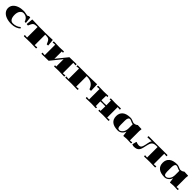

<svg xmlns="http://www.w3.org/2000/svg" viewBox="869 -3108 5696 5696"><g transform="rotate(45 3717.5 -259.5)"><path d="M449.2 -38.1Q521 -38.1 586.2 -63.2Q651.4 -88.4 683.1 -123L693.8 -124L714.8 -105L715.8 -94.2Q671.9 -45.9 596.2 -18.1Q520.5 9.8 424.8 9.8Q305.7 9.8 214.8 -23.7Q124 -57.1 74.5 -118.4Q24.9 -179.7 24.9 -259.8Q24.9 -339.8 75 -401.4Q125 -462.9 215.8 -496.3Q306.6 -529.8 424.8 -529.8Q457.5 -529.8 510 -517.3Q562.5 -504.9 581.1 -504.9Q615.7 -504.9 632.8 -529.8H683.1L691.9 -522L712.9 -321.8L671.9 -318.8L662.1 -325.2Q608.9 -480 455.1 -480Q429.7 -480 404.1 -466.3Q378.4 -452.6 356 -426.5Q333.5 -400.4 319.3 -356.9Q305.2 -313.5 305.2 -259.8Q305.2 -149.4 342.5 -93.8Q379.9 -38.1 449.2 -38.1Z M1044.4 -480Q1019 -480 1000.7 -479.5Q982.4 -479 964.6 -476.3Q946.8 -473.6 935.1 -471.7Q923.3 -469.7 910.9 -462.9Q898.4 -456.1 890.9 -451.2Q883.3 -446.3 873.5 -434.1Q863.8 -421.9 858.2 -412.8Q852.5 -403.8 843.3 -384.8Q834 -365.7 827.9 -351.3Q821.8 -336.9 810.5 -310.1L760.7 -313L753.4 -321.8L773.4 -522L782.7 -529.8Q1003.4 -520 1083.5 -520H1325.7Q1361.3 -520 1436.5 -522.5Q1511.7 -524.9 1568.8 -527.3L1626.5 -529.8L1635.7 -522L1655.8 -321.8L1648.4 -313L1598.6 -310.1Q1587.4 -336.9 1581.3 -351.3Q1575.2 -365.7 1565.9 -384.8Q1556.6 -403.8 1551 -412.8Q1545.4 -421.9 1535.6 -434.1Q1525.9 -446.3 1518.3 -451.2Q1510.7 -456.1 1498.3 -462.9Q1485.8 -469.7 1474.1 -471.7Q1462.4 -473.6 1444.6 -476.3Q1426.8 -479 1408.4 -479.5Q1390.1 -480 1364.7 -480V-40Q1411.6 -40 1442.9 -45.9L1458.5 -48.8L1466.8 -42L1464.8 -6.8L1456.5 1L1204.6 -4.9L952.6 1L944.8 -6.8L942.9 -42L950.7 -48.8L966.8 -45.9Q998 -40 1044.4 -40Z M2264.6 -42V-352.1L1984.4 -4.9L1692.4 1L1684.6 -6.8L1682.6 -42L1690.4 -48.8L1706.5 -45.9Q1737.8 -40 1784.7 -40V-480Q1737.8 -480 1706.5 -474.1L1690.4 -471.2L1682.6 -478L1684.6 -513.2L1692.4 -521L1924.3 -515.1L2106.4 -521L2114.7 -513.2L2116.7 -480L2108.4 -473.1L2092.8 -476.1Q2083 -478 2064.5 -478L2063.5 -167L2344.7 -515.1L2636.7 -521L2644.5 -513.2L2646.5 -478L2638.7 -471.2L2622.6 -474.1Q2591.3 -480 2544.4 -480V-40Q2591.3 -40 2622.6 -45.9L2638.7 -48.8L2646.5 -42L2644.5 -6.8L2636.7 1L2404.8 -4.9L2222.7 1L2214.4 -6.8L2212.4 -40L2220.7 -46.9L2236.3 -43.9Q2246.1 -42 2264.6 -42Z M2784.7 -40V-480Q2742.7 -480 2706.5 -473.1L2690.4 -470.2L2682.6 -477.1L2684.6 -512.2L2692.4 -520H3104.5Q3140.1 -520 3237.5 -522.5Q3335 -524.9 3414.6 -527.3L3494.6 -529.8L3505.4 -271L3498.5 -262.2L3446.8 -261.2L3436.5 -268.1Q3400.9 -375 3320.3 -427.5Q3239.7 -480 3104.5 -480V-40Q3151.4 -40 3182.6 -45.9L3198.7 -48.8L3206.5 -42L3204.6 -6.8L3196.8 1L2944.3 -4.9L2692.4 1L2684.6 -6.8L2682.6 -42L2690.4 -48.8L2706.5 -45.9Q2737.8 -40 2784.7 -40Z M3644.5 -480Q3597.7 -480 3566.4 -474.1L3550.3 -471.2L3542.5 -478L3544.4 -513.2L3552.2 -521L3784.2 -515.1L3966.3 -521L3974.6 -513.2L3976.6 -480L3968.3 -473.1L3952.6 -476.1Q3942.9 -478 3924.3 -478L3919.4 -283.2Q3950.2 -282.2 3982.4 -280.5Q4014.6 -278.8 4024.4 -278.8Q4034.2 -278.8 4066.4 -280.5Q4098.6 -282.2 4129.4 -283.2L4124.5 -478Q4106 -478 4096.2 -476.1L4080.6 -473.1L4072.3 -480L4074.2 -513.2L4082.5 -521L4264.6 -515.1L4496.6 -521L4504.4 -513.2L4506.3 -478L4498.5 -471.2L4482.4 -474.1Q4451.2 -480 4404.3 -480V-40Q4451.2 -40 4482.4 -45.9L4498.5 -48.8L4506.3 -42L4504.4 -6.8L4496.6 1L4264.6 -4.9L4082.5 1L4074.2 -6.8L4072.3 -40L4080.6 -46.9L4096.2 -43.9Q4106 -42 4124.5 -42L4129.4 -237.8Q4106.4 -238.8 4081.8 -239.5Q4057.1 -240.2 4045.2 -240.7Q4033.2 -241.2 4024.4 -241.2Q4015.6 -241.2 4003.7 -240.7Q3991.7 -240.2 3967 -239.5Q3942.4 -238.8 3919.4 -237.8L3924.3 -42Q3942.9 -42 3952.6 -43.9L3968.3 -46.9L3976.6 -40L3974.6 -6.8L3966.3 1L3784.2 -4.9L3552.2 1L3544.4 -6.8L3542.5 -42L3550.3 -48.8L3566.4 -45.9Q3597.7 -40 3644.5 -40Z M5359.4 -39.1Q5396.5 -39.1 5427.7 -44.9L5443.4 -47.9L5451.7 -41L5450.7 -6.8L5442.4 1L5259.8 -4.9L5131.3 5.9L5124.5 -1Q5124.5 -6.8 5114.5 -74.7Q5104.5 -142.6 5104.5 -148.9H5101.6Q5074.7 -73.7 5018.6 -32Q4962.4 9.8 4899.4 9.8Q4733.4 9.8 4646.5 -59.1Q4559.6 -127.9 4559.6 -259.8Q4559.6 -391.6 4646.5 -460.7Q4733.4 -529.8 4899.4 -529.8Q4934.6 -529.8 4969 -517.3Q5003.4 -504.9 5031.5 -492.4Q5059.6 -480 5079.6 -480Q5121.1 -480 5155.8 -495.8Q5190.4 -511.7 5199.7 -526.9L5361.3 -520L5368.7 -513.2Q5359.4 -439 5359.4 -432.1ZM5079.6 -439.9Q5051.8 -439.9 5021.5 -452.4Q4991.2 -464.8 4964.1 -477.5Q4937 -490.2 4916.5 -490.2Q4878.9 -490.2 4859.1 -454.1Q4839.4 -418 4839.4 -350.1V-169.9Q4839.4 -91.3 4858.9 -60.5Q4878.4 -29.8 4919.4 -29.8Q4944.8 -29.8 4971.9 -45.2Q4999 -60.5 5023.2 -88.1Q5047.4 -115.7 5063.2 -160.9Q5079.1 -206.1 5079.6 -259.8Z M6079.6 -40V-480H6019.5Q5987.8 -480 5962.2 -474.4Q5936.5 -468.8 5918.7 -461.2Q5900.9 -453.6 5886 -437.3Q5871.1 -420.9 5862.3 -408.2Q5853.5 -395.5 5844.5 -370.4Q5835.4 -345.2 5831.3 -329.8Q5827.1 -314.5 5819.3 -283.2Q5814.9 -265.6 5808.8 -237.5Q5802.7 -209.5 5799.1 -192.9Q5795.4 -176.3 5788.8 -151.9Q5782.2 -127.4 5775.9 -112.5Q5769.5 -97.7 5759.3 -78.4Q5749 -59.1 5737.5 -47.6Q5726.1 -36.1 5709.2 -23.4Q5692.4 -10.7 5672.4 -4.2Q5652.3 2.4 5626 6.8Q5599.6 11.2 5568.4 11.2Q5542 11.2 5499.5 -5.9L5492.7 -12.2L5525.4 -142.1L5539.6 -145Q5595.7 -120.1 5644.5 -120.1Q5659.7 -120.1 5672.4 -122.3Q5685.1 -124.5 5695.1 -127.7Q5705.1 -130.9 5713.9 -137.9Q5722.7 -145 5729 -151.1Q5735.4 -157.2 5741.5 -169.4Q5747.6 -181.6 5751.7 -190.9Q5755.9 -200.2 5761 -217.8Q5766.1 -235.4 5769.3 -247.8Q5772.5 -260.3 5778.3 -283.2Q5782.7 -301.3 5791.3 -350.8Q5799.8 -400.4 5809.6 -428Q5819.3 -455.6 5838.4 -476.1L5665.5 -471.2L5657.7 -478L5659.7 -513.2L5667.5 -521Q5730.5 -520.5 5784.7 -520Q5838.9 -519.5 5881.6 -519.3Q5924.3 -519 5999.5 -519Q6111.8 -519 6451.7 -521L6459.5 -513.2L6461.4 -478L6453.6 -471.2L6437.5 -474.1Q6405.3 -480 6359.4 -480V-40Q6406.2 -40 6437.5 -45.9L6453.6 -48.8L6461.4 -42L6459.5 -6.8L6451.7 1L6219.7 -4.9L5997.6 1L5989.3 -6.8L5987.3 -42L5995.6 -48.8L6011.7 -45.9Q6043 -40 6079.6 -40Z M7314.5 -39.1Q7351.6 -39.1 7382.8 -44.9L7398.4 -47.9L7406.7 -41L7405.8 -6.8L7397.5 1L7214.8 -4.9L7086.4 5.9L7079.6 -1Q7079.6 -6.8 7069.6 -74.7Q7059.6 -142.6 7059.6 -148.9H7056.6Q7029.8 -73.7 6973.6 -32Q6917.5 9.8 6854.5 9.8Q6688.5 9.8 6601.6 -59.1Q6514.6 -127.9 6514.6 -259.8Q6514.6 -391.6 6601.6 -460.7Q6688.5 -529.8 6854.5 -529.8Q6889.6 -529.8 6924.1 -517.3Q6958.5 -504.9 6986.6 -492.4Q7014.6 -480 7034.7 -480Q7076.2 -480 7110.8 -495.8Q7145.5 -511.7 7154.8 -526.9L7316.4 -520L7323.7 -513.2Q7314.5 -439 7314.5 -432.1ZM7034.7 -439.9Q7006.8 -439.9 6976.6 -452.4Q6946.3 -464.8 6919.2 -477.5Q6892.1 -490.2 6871.6 -490.2Q6834 -490.2 6814.2 -454.1Q6794.4 -418 6794.4 -350.1V-169.9Q6794.4 -91.3 6814 -60.5Q6833.5 -29.8 6874.5 -29.8Q6899.9 -29.8 6927 -45.2Q6954.1 -60.5 6978.3 -88.1Q7002.4 -115.7 7018.3 -160.9Q7034.2 -206.1 7034.7 -259.8Z"/></g></svg>

Font: Yokawerad
Style: Regular
Weight: 500
Designer: gluk
Foundry: gluk
Version: Version 0.79